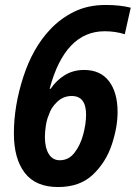

<svg xmlns="http://www.w3.org/2000/svg" viewBox="-20 -744 547 774"><path d="M454 -292Q454 -371 419.5 -416.5Q385 -462 319 -462Q275 -462 241 -441Q207 -420 184 -386H180Q242 -618 402 -618Q445 -618 483 -606L507 -713Q464 -724 406 -724Q334 -724 278.5 -696.5Q223 -669 182 -625Q112 -551 74 -434Q36 -317 36 -206Q36 -104 80 -47Q124 10 214 10Q302 10 354.5 -40Q407 -90 430.5 -160.5Q454 -231 454 -292ZM161 -191Q161 -214 165 -239Q169 -264 177 -281Q185 -309 210 -333Q235 -357 269 -357Q327 -357 327 -282Q327 -245 315.5 -202Q304 -159 280.5 -128.5Q257 -98 221 -98Q192 -98 176.5 -123.5Q161 -149 161 -191Z"/></svg>

Font: Noto Sans UI SemiCondensed
Style: Bold Italic
Weight: 700
Width: 4
Designer: Monotype Design Team
Foundry: Monotype Imaging Inc.
Version: 1.001